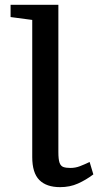

<svg xmlns="http://www.w3.org/2000/svg" viewBox="-20 -763 417 795"><path d="M229 11.9Q172.3 11.9 142.9 -17.6Q113.5 -47.1 113.5 -112.8V-680.5L23.8 -692.4V-743H221.7V-133.1Q221.7 -103.3 226.5 -89.3Q231.4 -75.4 242.4 -71.5Q253.4 -67.6 271.4 -67.6Q292 -67.6 310.6 -74.7Q329.2 -81.8 351.1 -92.3L366.5 -40.9Q335.9 -17.8 302.7 -3Q269.5 11.9 229 11.9Z"/></svg>

Font: Merriweather Light
Style: Regular
Weight: 300
Designer: Eben Sorkin
Foundry: Eben Sorkin
Version: Version 2.100